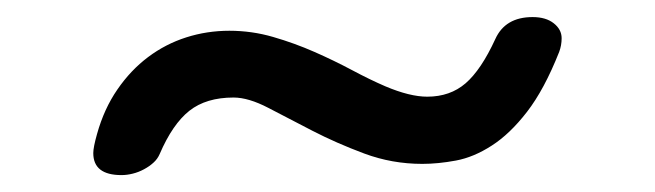

<svg xmlns="http://www.w3.org/2000/svg" viewBox="-20 -461 771 226"><path d="M563 -415Q574.7 -440.9 606.9 -440.9Q622.6 -440.9 631.8 -433.6Q641.1 -426.3 641.1 -416Q641.1 -407.7 638.2 -399.9Q620.6 -355.5 600.3 -329.3Q580.1 -303.2 558.8 -289.6Q537.6 -275.9 516.6 -272Q495.6 -268.1 477.1 -268.1Q441.4 -268.1 408.7 -280.3Q376 -292.5 347.7 -307.1Q319.3 -321.8 295.9 -334Q272.5 -346.2 254.9 -346.2Q222.7 -346.2 202.9 -330.6Q183.1 -314.9 168 -279.8Q165.5 -273.9 160.6 -269.5Q155.8 -265.1 149.4 -261.7Q143.1 -258.3 136.2 -256.6Q129.4 -254.9 123 -254.9Q89.8 -254.9 89.8 -280.8Q89.8 -287.6 94.2 -303.2Q102.5 -333 118.2 -355.7Q133.8 -378.4 154.3 -393.8Q174.8 -409.2 199.2 -417Q223.6 -424.8 250 -424.8Q276.4 -424.8 301.5 -417.5Q326.7 -410.2 350.1 -399.9Q373.5 -389.6 394.5 -378.4Q415.5 -367.2 433.6 -359.4Q462.4 -347.2 482.9 -347.2Q509.8 -347.2 528.1 -363Q546.4 -378.9 563 -415Z"/></svg>

Font: Marmelad
Style: Regular
Weight: 400
Designer: Manvel Shmavonyan
Foundry: Cyreal (www.cyreal.org)
Version: Version 1.000